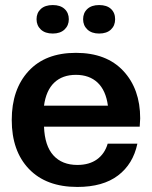

<svg xmlns="http://www.w3.org/2000/svg" viewBox="-20 -737 607 767"><path d="M289.1 9.8Q164.6 9.8 95.7 -62Q26.9 -133.8 26.9 -257.8Q26.9 -379.9 94 -452.9Q161.1 -525.9 283.2 -525.9Q405.3 -525.9 472.7 -453.6Q540 -381.3 540 -264.2Q540 -255.4 538.1 -231H155.8Q158.7 -154.3 193.4 -116.2Q228 -78.1 289.1 -78.1Q336.4 -78.1 367.4 -100.3Q398.4 -122.6 410.2 -163.1H528.8Q511.7 -81.5 451.4 -35.9Q391.1 9.8 289.1 9.8ZM155.8 -314.9H411.1Q402.8 -376 369.9 -407Q336.9 -438 283.2 -438Q229.5 -438 196.8 -407Q164.1 -376 155.8 -314.9ZM190.9 -603Q160.2 -603 143.1 -619.1Q126 -635.3 126 -660.2Q126 -685.5 143.1 -701.2Q160.2 -716.8 190.9 -716.8Q221.2 -716.8 238 -701.2Q254.9 -685.5 254.9 -660.2Q254.9 -635.3 237.8 -619.1Q220.7 -603 190.9 -603ZM376 -603Q346.2 -603 329.1 -619.1Q312 -635.3 312 -660.2Q312 -685.5 328.9 -701.2Q345.7 -716.8 376 -716.8Q406.7 -716.8 423.3 -701.4Q439.9 -686 439.9 -660.2Q439.9 -634.8 423.1 -618.9Q406.2 -603 376 -603Z"/></svg>

Font: Creato Display
Style: Bold
Weight: 700
Version: Version 1.000